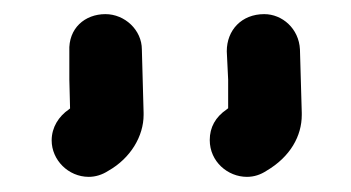

<svg xmlns="http://www.w3.org/2000/svg" viewBox="-20 -728 485 265"><path d="M294.9 -618.2V-578.6L293 -577.1C277.3 -566.4 269.5 -552.2 269.5 -534.7C269.5 -504.9 294.4 -483.9 320.8 -483.9C330.6 -483.9 339.4 -486.8 347.7 -492.2C380.9 -511.7 396.5 -540.5 396.5 -569.3V-572.3L394 -659.7C392.6 -688.5 369.6 -708.5 344.7 -708.5C313.5 -708.5 293 -686.5 293 -657.2ZM75.7 -618.2 76.7 -578.6C76.7 -578.1 76.2 -577.6 75.7 -577.6L75.2 -577.1C61 -567.4 51.3 -552.2 51.3 -534.2C51.3 -507.3 74.2 -483.9 102.5 -483.9C111.8 -483.9 121.1 -486.8 129.4 -492.2C160.6 -509.8 178.2 -540.5 178.2 -569.3V-572.3L175.8 -659.7C175.8 -686.5 152.3 -708.5 125.5 -708.5C97.2 -708.5 74.2 -689 75.7 -657.2Z"/></svg>

Font: LOB TGL 0-17
Style: Regular
Weight: 400
Designer: Peter Wiegel + adaptations and expanded glyphset by Studio LOB
Foundry: Peter Wiegel + adaptations and expanded glyphset by Studio LOB
Version: Version 1.003;Glyphs 3.1.2 (3151)